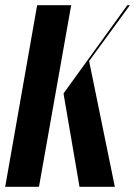

<svg xmlns="http://www.w3.org/2000/svg" viewBox="-36 -719 520 739"><path d="M114 0H-16L107 -699H238ZM209 -356V-360L454 -699H464L307 -484L406 0H270Z"/></svg>

Font: Moniqa Black Ita Display
Style: Italic
Weight: 900
Italic angle: -10°
Designer: Rajesh Rajput
Foundry: Rajesh Rajput
Version: Version 1.000